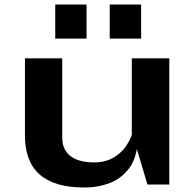

<svg xmlns="http://www.w3.org/2000/svg" viewBox="-20 -812 855 845"><path d="M223.1 -642.1V-792H360.8V-642.1ZM462.9 -642.1V-792H601.1V-642.1ZM253.9 -555.2V-207Q253.9 -152.3 290.5 -124.8Q327.1 -97.2 395 -97.2Q421.9 -97.2 445.3 -104Q468.8 -110.8 485.1 -121.6Q501.5 -132.3 514.9 -145.3Q528.3 -158.2 536.4 -171.1Q544.4 -184.1 550 -194.8Q555.7 -205.6 557.6 -212.4L560.1 -219.2V-555.2H725.1V0H628.9L582 -157.2Q581.5 -153.8 580.8 -147.7Q580.1 -141.6 574.5 -123.8Q568.8 -106 560.3 -89.8Q551.8 -73.7 533.7 -54.2Q515.6 -34.7 492.4 -20.5Q469.2 -6.3 432.1 3.4Q395 13.2 350.1 13.2Q89.8 13.2 89.8 -214.8V-555.2Z"/></svg>

Font: Sporting Grotesque
Style: Bold
Weight: 700
Designer: Lucas LE BIHAN
Foundry: Lucas LE BIHAN
Version: Version 2.002;PS 2.2;hotconv 1.0.88;makeotf.lib2.5.647800